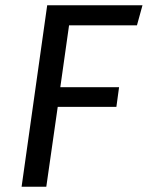

<svg xmlns="http://www.w3.org/2000/svg" viewBox="-20 -709 561 729"><path d="M500 -612.8H242.2L209 -377.9H432.1L421.9 -303.2H199.2L155.8 0H62L159.2 -689H521Z"/></svg>

Font: FiraSans-Italic
Style: Italic
Weight: 400
Italic angle: -8°
Designer: Carrois Corporate & Edenspiekermann AG
Foundry: Carrois Corporate GbR & Edenspiekermann AG
Version: Version 3.106;PS 003.106;hotconv 1.0.70;makeotf.lib2.5.58329